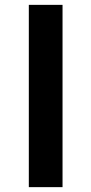

<svg xmlns="http://www.w3.org/2000/svg" viewBox="-20 -770 376 790"><path d="M98.6 0V-750H237.3V0Z"/></svg>

Font: Mgen+ 1c bold
Style: Bold
Weight: 700
Designer: [Source Han Sans]
Ryoko NISHIZUKA  (kana & ideographs); Paul D. Hunt (Latin, Greek & Cyrillic); Wenlong ZHANG  (bopomofo
Version: Version 1.059.20150602